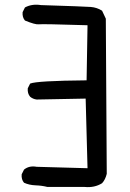

<svg xmlns="http://www.w3.org/2000/svg" viewBox="-20 -779 540 800"><path d="M177.7 0Q154.3 -5.9 127.9 -6.8Q101.6 -7.8 80.1 -17.6Q68.4 -31.2 70.3 -52.7L80.1 -72.3Q101.6 -89.8 132.8 -84L344.7 -78.1L336.9 -368.2L132.8 -364.3Q117.2 -366.2 105.5 -376Q93.8 -389.6 95.7 -411.1L105.5 -430.7Q132.8 -442.4 340.8 -444.3L344.7 -673.8Q156.2 -679.7 141.6 -677.7Q127 -675.8 84 -693.4Q72.3 -707 74.2 -728.5L84 -748Q113.3 -763.7 150.4 -757.8Q333 -752 358.4 -750Q383.8 -748 405.3 -734.4L420.9 -701.2L424.8 -54.7Q418.9 -30.3 405.3 -15.6Q374 3.9 333 0Z"/></svg>

Font: JasonHandwriting2
Style: Regular
Weight: 400
Version: Version 1.05.10